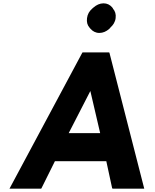

<svg xmlns="http://www.w3.org/2000/svg" viewBox="-20 -1127 930 1154"><path d="M523 -580 582 -327H393ZM476 -812 474 -809 37 7H227L229 5L310 -158H619L654 4L657 7H847L638 -809L636 -812ZM534 -1075C517 -1060 506 -1042 503 -1018C500 -994 505 -976 518 -961L524 -954C537 -939 555 -929 577 -929C599 -929 619 -938 636 -953L643 -960V-961C660 -976 672 -994 675 -1018C678 -1042 672 -1060 659 -1075V-1076L654 -1083C641 -1098 624 -1107 602 -1107C580 -1107 559 -1097 542 -1082ZM636 -954V-953ZM654 -1083V-1082Z"/></svg>

Font: Hussar Woodtype
Style: SeBdObl
Weight: 900
Foundry: Cannot Into Space Fonts
Version: Version 1.07